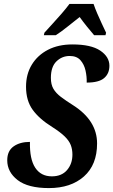

<svg xmlns="http://www.w3.org/2000/svg" viewBox="-20 -951 579 981"><path d="M230 10Q123 10 70 -31Q17 -72 17 -132Q17 -180 49.5 -203Q82 -226 133 -226Q131 -138 160 -94Q189 -50 245 -50Q295 -50 322.5 -82Q350 -114 350 -161Q350 -188 341.5 -210Q333 -232 310.5 -254Q288 -276 247 -302Q181 -343 147 -390Q113 -437 113 -508Q113 -572 142.5 -620.5Q172 -669 225 -696.5Q278 -724 350 -724Q445 -724 492 -692.5Q539 -661 539 -615Q539 -575 512 -552Q485 -529 423 -529Q424 -559 417 -590.5Q410 -622 391 -643.5Q372 -665 336 -665Q297 -665 268.5 -637.5Q240 -610 240 -553Q240 -519 253 -497Q266 -475 291 -456Q316 -437 354 -413Q476 -335 476 -218Q476 -109 409 -49.5Q342 10 230 10ZM207 -784Q224 -803 247.5 -828.5Q271 -854 294.5 -881Q318 -908 335 -931H458Q465 -910 476.5 -883Q488 -856 500.5 -829.5Q513 -803 522 -784L519 -771H461Q446 -788 424 -815.5Q402 -843 387 -864Q355 -839 324 -814Q293 -789 265 -771H204Z"/></svg>

Font: Noto Serif Condensed
Style: Bold Italic
Weight: 700
Width: 3
Italic angle: -12°
Designer: Monotype Design Team
Foundry: Monotype Imaging Inc.
Version: Version 2.014